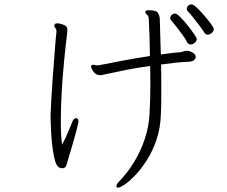

<svg xmlns="http://www.w3.org/2000/svg" viewBox="-20 -798 1040 881"><path d="M961 -665Q961 -670 948.5 -687.5Q936 -705 918 -726Q900 -747 883.5 -762.5Q867 -778 859 -778Q850 -778 843.5 -771.5Q837 -765 837 -757Q837 -751 841 -747Q851 -737 867 -717Q883 -697 897.5 -677.5Q912 -658 917 -649Q923 -639 933 -639Q943 -639 952 -647Q961 -655 961 -665ZM841 -565H839Q830 -565 821.5 -562Q813 -559 804 -558Q785 -557 763 -554Q741 -551 718 -548L713 -715Q712 -726 705 -738.5Q698 -751 663 -751Q649 -751 647 -745V-743Q647 -735 654.5 -730.5Q662 -726 663 -708Q665 -672 666 -629.5Q667 -587 668 -541Q603 -531 539 -519Q475 -507 436 -499Q432 -498 426 -498Q420 -498 416 -499.5Q412 -501 408 -501Q407 -501 401 -499Q398 -498 398 -492Q398 -485 409 -469Q420 -453 440 -453Q447 -453 453.5 -455Q460 -457 467 -458Q507 -467 560 -477.5Q613 -488 669 -495Q669 -476 669.5 -456Q670 -436 670 -417Q670 -378 669 -341.5Q668 -305 666 -273Q663 -216 644 -159.5Q625 -103 595 -54Q565 -5 529 32Q514 47 514 56Q514 63 522 63Q531 63 553 48Q575 33 602 4.5Q629 -24 655 -65Q681 -106 698.5 -158Q716 -210 718 -271Q720 -306 720 -338.5Q720 -371 720 -402Q720 -428 720 -452.5Q720 -477 719 -502Q754 -507 788 -510.5Q822 -514 851 -515Q862 -516 870 -522Q878 -528 878 -537Q878 -541 877 -543Q874 -551 862.5 -557.5Q851 -564 841 -565ZM883 -620Q883 -623 871 -641Q859 -659 841.5 -681Q824 -703 807.5 -719.5Q791 -736 783 -736Q775 -736 768 -729.5Q761 -723 761 -715Q761 -709 766 -704Q775 -694 790.5 -674Q806 -654 820 -634.5Q834 -615 838 -605Q844 -594 854 -594Q865 -594 874 -602Q883 -610 883 -620ZM332 -256H330Q326 -256 321 -253Q316 -250 313 -242Q308 -230 295 -198Q282 -166 265 -134Q259 -173 259 -240Q259 -301 263 -373.5Q267 -446 274 -517Q281 -588 288 -645Q289 -650 289 -653.5Q289 -657 289 -660Q289 -672 283.5 -677.5Q278 -683 264 -687Q257 -689 252.5 -690Q248 -691 243 -691Q232 -691 230 -684Q230 -683 229.5 -682Q229 -681 229 -680Q229 -674 234 -669Q239 -664 239 -655V-651Q238 -648 235.5 -617.5Q233 -587 229.5 -540.5Q226 -494 222 -442.5Q218 -391 215.5 -344.5Q213 -298 212 -268Q212 -266 212.5 -242Q213 -218 215 -184.5Q217 -151 221.5 -116.5Q226 -82 233.5 -57.5Q241 -33 253 -29Q259 -26 267 -26Q272 -26 277 -29Q282 -32 285 -41Q286 -45 291.5 -63Q297 -81 304.5 -106.5Q312 -132 319.5 -158.5Q327 -185 332.5 -205.5Q338 -226 339 -233Q339 -235 339.5 -237Q340 -239 340 -240Q340 -253 332 -256Z"/></svg>

Font: Klee One
Style: Regular
Weight: 400
Designer: Fontworks Inc.
Foundry: Fontworks Inc.
Version: Version 1.100